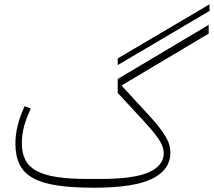

<svg xmlns="http://www.w3.org/2000/svg" viewBox="-20 -865 999 897"><path d="M420 12Q318 12 247.5 1.5Q177 -9 133.5 -33.5Q90 -58 71 -97.5Q52 -137 52 -194Q52 -236 62.5 -278.5Q73 -321 95 -369L124 -358Q102 -312 92 -273Q82 -234 82 -196Q82 -150 98.5 -118Q115 -86 151 -66.5Q187 -47 245.5 -38Q304 -29 388 -29H451Q605 -29 675 -60Q745 -91 745 -150Q745 -176 727 -206Q709 -236 664 -286L530 -431V-496L955 -749V-708L550 -467V-463L676 -326Q704 -296 723 -271.5Q742 -247 754 -226.5Q766 -206 771 -188Q776 -170 776 -152Q776 -72 691 -30Q606 12 420 12ZM530 -592 959 -845V-814L530 -561Z"/></svg>

Font: IBM Plex Sans Arabic ExtLt
Style: Regular
Weight: 200
Designer: Mike Abbink, Paul van der Laan, Pieter van Rosmalen, Wael Morcos, Khajak Apelian
Foundry: Bold Monday
Version: Version 1.2